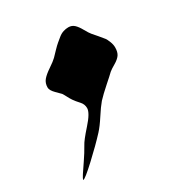

<svg xmlns="http://www.w3.org/2000/svg" viewBox="-103 -496 477 515"><g transform="rotate(-30 135.5 -238.5)"><path d="M9.8 -50.8Q9.8 -54.7 16.6 -64.9Q23.4 -75.2 36.1 -93.8Q48.8 -112.3 58.6 -129.9Q64.5 -141.6 89.8 -169.9Q115.2 -198.2 115.2 -212.9Q115.2 -224.6 107.4 -233.4Q96.7 -245.1 91.8 -252.4Q86.9 -259.8 83.5 -266.6Q80.1 -273.4 76.2 -279.3Q74.2 -281.2 62.5 -293Q50.8 -304.7 50.8 -313.5Q50.8 -327.1 58.6 -336.4Q66.4 -345.7 82.5 -356.4Q98.6 -367.2 105.5 -374Q110.4 -378.9 120.1 -389.2Q129.9 -399.4 135.3 -403.8Q140.6 -408.2 148.4 -414.6Q156.2 -420.9 164.1 -423.3Q171.9 -425.8 179.7 -425.8Q190.4 -425.8 197.8 -418.9Q205.1 -412.1 212.4 -398.9Q219.7 -385.7 224.6 -379.9Q226.6 -377.9 237.3 -365.2Q248 -352.5 251 -348.6Q253.9 -344.7 257.8 -335Q261.7 -325.2 261.7 -316.4Q261.7 -301.8 255.9 -293.5Q250 -285.2 237.3 -277.8Q224.6 -270.5 218.8 -265.6Q211.9 -258.8 191.9 -241.2Q171.9 -223.6 159.2 -210Q148.4 -197.3 134.3 -175.3Q120.1 -153.3 108.4 -140.6Q85 -115.2 50.3 -83Q15.6 -50.8 9.8 -50.8Z"/></g></svg>

Font: Isabella
Style: Medium
Weight: 500
Designer: John Stracke
Version: Version 001.202